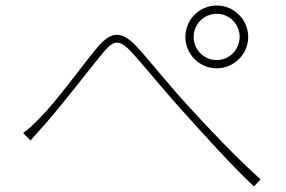

<svg xmlns="http://www.w3.org/2000/svg" viewBox="-20 -714 1040 697"><path d="M64 -231 91 -204C104 -220 127 -244 145 -265C204 -332 297 -453 351 -519C391 -567 410 -577 460 -522C506 -472 584 -375 652 -301C725 -220 822 -112 902 -37L926 -63C841 -138 728 -258 671 -321C602 -394 528 -489 476 -545C417 -609 378 -596 331 -539C274 -470 184 -345 124 -285C101 -262 84 -245 64 -231ZM683 -580C683 -626 720 -664 767 -664C813 -664 850 -626 850 -580C850 -534 813 -496 767 -496C720 -496 683 -534 683 -580ZM653 -580C653 -517 704 -466 767 -466C829 -466 881 -517 881 -580C881 -643 829 -694 767 -694C704 -694 653 -643 653 -580Z"/></svg>

Font: Source Han Sans JP ExtraLight
Style: Regular
Weight: 250
Designer: Ryoko NISHIZUKA 西塚涼子 (kana, bopomofo & ideographs); Paul D. Hunt (Latin, Greek & Cyrillic); Sandoll Communications 산돌커뮤니
Foundry: Adobe
Version: Version 2.001;hotconv 1.0.107;makeotfexe 2.5.65593